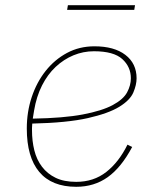

<svg xmlns="http://www.w3.org/2000/svg" viewBox="-20 -706 640 738"><path d="M273 12Q179 12 131 -45Q83 -102 83 -212Q83 -276 102 -333Q121 -390 155.5 -433.5Q190 -477 237.5 -502.5Q285 -528 343 -528Q419 -528 462 -495Q505 -462 505 -405Q505 -380 492.5 -350.5Q480 -321 438.5 -295.5Q397 -270 317.5 -252Q238 -234 104 -231Q103 -223 103 -214.5Q103 -206 103 -205Q103 -164 112 -128Q121 -92 141.5 -65Q162 -38 194 -22.5Q226 -7 273 -7Q340 -7 388.5 -45Q437 -83 470 -150L488 -141Q446 -62 394 -25Q342 12 273 12ZM341 -509Q300 -509 262.5 -493.5Q225 -478 194 -449Q163 -420 141.5 -377.5Q120 -335 111 -281L106 -250Q224 -252 298 -266Q372 -280 413 -302Q454 -324 468.5 -351Q483 -378 483 -405Q483 -449 450 -479Q417 -509 341 -509ZM241 -686H499L496 -668H238Z"/></svg>

Font: IBM Plex Mono Thin
Style: Italic
Weight: 100
Italic angle: -9°
Monospace: yes
Designer: Mike Abbink, Paul van der Laan, Pieter van Rosmalen
Foundry: Bold Monday
Version: Version 2.3